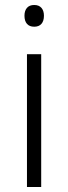

<svg xmlns="http://www.w3.org/2000/svg" viewBox="-20 -749 273 769"><path d="M145 -532V0H88V-532ZM117 -729Q136 -729 146 -717.5Q156 -706 156 -686Q156 -665 146 -653.5Q136 -642 117 -642Q98 -642 88 -653.5Q78 -665 78 -686Q78 -706 88 -717.5Q98 -729 117 -729Z"/></svg>

Font: Noto Sans Thai Light
Style: Regular
Weight: 300
Designer: Monotype Design Team
Foundry: Monotype Imaging Inc.
Version: Version 2.001